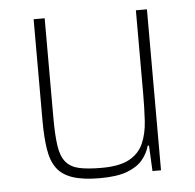

<svg xmlns="http://www.w3.org/2000/svg" viewBox="-43 -554 617 606"><g transform="rotate(-5 265.5 -251.0)"><path d="M250 8Q197 8 164 -3Q131 -14 114 -37Q97 -60 91 -98Q85 -136 85 -190V-510H120V-195Q120 -140 125 -106Q130 -72 145 -54Q160 -36 187 -30Q214 -24 258 -24Q315 -24 346 -41Q377 -58 390.5 -88.5Q404 -119 406.5 -159.5Q409 -200 409 -246V-510H444V0H417L413 -81H409Q402 -56 385 -36Q368 -16 336 -4Q304 8 250 8Z"/></g></svg>

Font: Saira Thin SemiCondensed
Style: Regular
Weight: 100
Width: 4
Version: Version 1.101